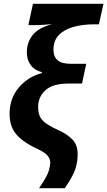

<svg xmlns="http://www.w3.org/2000/svg" viewBox="-20 -780 560 1002"><path d="M184 202Q209 166 224 137Q239 108 242 73Q244 55 231.5 36.5Q219 18 181 0Q104 -35 67 -76.5Q30 -118 30 -185Q30 -266 77.5 -322.5Q125 -379 199 -399V-403Q159 -414 139.5 -441.5Q120 -469 120 -506Q120 -558 150 -596.5Q180 -635 252 -654Q224 -652 206 -650.5Q188 -649 165 -649H128L152 -760H520L496 -653H471Q411 -653 363 -639.5Q315 -626 287 -597Q259 -568 259 -521Q259 -484 280.5 -465.5Q302 -447 351 -447H430L408 -344H338Q256 -344 217.5 -309.5Q179 -275 179 -221Q179 -177 201 -153Q223 -129 278 -104Q331 -81 359.5 -50.5Q388 -20 385 36Q383 83 366 120.5Q349 158 318 202Z"/></svg>

Font: Noto Sans SemiCondensed
Style: Bold Italic
Weight: 700
Width: 4
Italic angle: -12°
Designer: Monotype Design Team
Foundry: Monotype Imaging Inc.
Version: Version 2.013; ttfautohint (v1.8.4.7-5d5b)